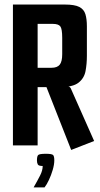

<svg xmlns="http://www.w3.org/2000/svg" viewBox="-20 -640 440 845"><path d="M36.9 -620H265.4Q308.4 -620 328.9 -609.5Q349.4 -599 355.9 -577.5Q362.4 -556 362.4 -524V-394.5Q362.4 -358.5 356.4 -327Q350.4 -295.5 325.4 -276Q300.4 -256.5 243.4 -256.5H145.6V0H36.9ZM293.3 19.9 181.9 -263.2 255.1 -265.8 285.9 -257.9 290.9 -252.5 394.3 -19.5ZM206.7 -341.7Q231.9 -341.7 242.8 -355.3Q253.8 -368.8 253.8 -401.7V-473.4Q253.8 -512.7 245.5 -523.8Q237.3 -534.9 212.1 -534.9H145.6V-341.7ZM128 184.7Q145.3 154.5 156.6 132.2Q167.9 109.9 167.9 90.5Q150.3 90.5 146.5 83.9Q142.6 77.2 142.6 66Q142.6 48.7 147.6 42.7Q152.6 36.8 182.1 36.8Q209 36.8 214 42.6Q219 48.4 219 65.6Q219 83.9 212.1 107.4Q205.3 130.8 195.5 151.6Q185.7 172.4 176.1 184.7Z"/></svg>

Font: Smooch Sans Thin
Style: Regular
Weight: 100
Designer: Robert E. Leuschke
Foundry: Robert E. Leuschke
Version: Version 1.010